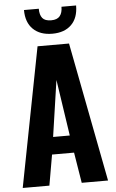

<svg xmlns="http://www.w3.org/2000/svg" viewBox="-65 -1069 669 1112"><g transform="rotate(-5 269.0 -513.0)"><path d="M21 0 178 -810H361L517 0H364L335 -178H207L176 0ZM222 -279H319L270 -606ZM270 -875Q199 -875 158.5 -914.5Q118 -954 118 -1026H204Q204 -990 219 -971.5Q234 -953 270 -953Q305 -953 320.5 -972Q336 -991 336 -1026H421Q421 -954 381 -914.5Q341 -875 270 -875Z"/></g></svg>

Font: Oswald SemiBold
Style: Regular
Weight: 600
Designer: Vernon Adams
Foundry: Vernon Adams
Version: Version 4.103;gftools[0.9.33.dev8+g029e19f]